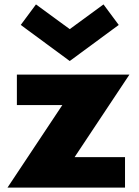

<svg xmlns="http://www.w3.org/2000/svg" viewBox="-20 -850 632 870"><path d="M14 0H546.5V-138H318L566.5 -512H56.5V-374H262.5ZM296 -573.5 518 -737 449 -830 296 -718 143 -830 74 -737Z"/></svg>

Font: Spartan ExtraBold
Style: Regular
Weight: 800
Designer: Matt Bailey, Mirko Velimirovic
Foundry: Matt Bailey
Version: Version 1.003; ttfautohint (v1.8.3)